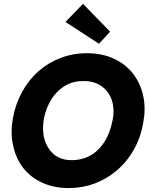

<svg xmlns="http://www.w3.org/2000/svg" viewBox="-20 -942 754 974"><path d="M329 12Q254 12 195 -14.8Q136 -41.5 98.5 -89.2Q61 -137 47 -201.5Q39 -236 39 -273.5Q39 -307 45.5 -342.5Q58.5 -414.5 91.8 -475.2Q125 -536 174 -579.5Q223 -623 286 -647.5Q349 -672 421 -672Q497 -672 555.8 -645.2Q614.5 -618.5 652.5 -571.2Q690.5 -524 705.5 -460Q713.5 -426.5 713.5 -389Q713.5 -357 707 -321.5Q694 -244.5 659 -182.8Q624 -121 573.2 -77.8Q522.5 -34.5 460.2 -11.2Q398 12 329 12ZM343 -129.5Q428 -129.5 484 -189Q533.5 -242 551 -332Q556 -354.5 556 -376Q556 -433 526.5 -474.5Q482.5 -531.5 403 -531Q359 -531 325 -515Q258 -482 224 -407Q198.5 -349.5 198.5 -291Q198.5 -234 224 -193.5Q263 -129.5 343 -129.5ZM482.5 -720 312 -830.5 401 -922.5 538.5 -781.5Z"/></svg>

Font: Lucymar Sans
Style: Bold Italic
Weight: 700
Italic angle: -10°
Foundry: The League of Moveable Type (original font) / Main changes by Cristiano Sobral with portions from Mirco Monsees
Version: Version 2.00;August 30, 2020;FontCreator 13.0.0.2681 64-bit